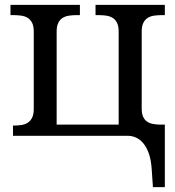

<svg xmlns="http://www.w3.org/2000/svg" viewBox="-20 -556 718 786"><path d="M654.8 210H606L601.1 137.2Q598.6 99.1 589.4 72.8Q580.1 46.4 566.4 30.3Q552.7 14.2 536.6 7.1Q520.5 0 503.9 0H33.2V-42H36.1Q52.7 -42 67.6 -44.2Q82.5 -46.4 93.8 -53.7Q105 -61 111.6 -74.5Q118.2 -87.9 118.2 -109.9V-426.8Q118.2 -448.7 111.6 -462.2Q105 -475.6 93.8 -482.7Q82.5 -489.7 67.6 -491.9Q52.7 -494.1 36.1 -494.1H22.9V-536.1H307.1V-494.1H293.9Q277.3 -494.1 262.5 -491.9Q247.6 -489.7 236.3 -482.7Q225.1 -475.6 218.5 -462.2Q211.9 -448.7 211.9 -426.8V-45.9H465.8V-426.8Q465.8 -448.7 459.2 -462.2Q452.6 -475.6 441.4 -482.7Q430.2 -489.7 415.3 -491.9Q400.4 -494.1 383.8 -494.1H371.1V-536.1H654.8V-494.1H642.1Q625.5 -494.1 610.6 -491.9Q595.7 -489.7 584.5 -482.7Q573.2 -475.6 566.7 -462.2Q560.1 -448.7 560.1 -426.8V-111.8Q560.1 -91.3 565.7 -78.6Q571.3 -65.9 581.1 -58.8Q590.8 -51.8 603.8 -49.1Q616.7 -46.4 631.8 -45.9H654.8Z"/></svg>

Font: Droid Serif
Style: Regular
Weight: 400
Designer: Monotype Design team
Foundry: Monotype Imaging Inc.
Version: Version 1.03